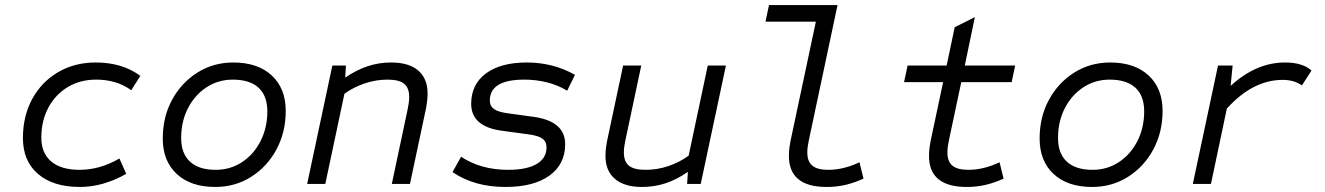

<svg xmlns="http://www.w3.org/2000/svg" viewBox="-20 -730 5260 762"><path d="M297 12Q191 12 131 -39.5Q71 -91 71 -182Q71 -270 108 -337.5Q145 -405 210.5 -443.5Q276 -482 360 -482Q465 -482 537 -429L501 -372Q470 -394 435.5 -404Q401 -414 362 -414Q298 -414 249 -384.5Q200 -355 172 -303Q144 -251 144 -183Q144 -122 183.5 -89Q223 -56 295 -56Q377 -56 454 -101L481 -40Q389 12 297 12Z M834 12Q737 12 681.5 -39.5Q626 -91 626 -180Q626 -266 663 -334Q700 -402 763.5 -442Q827 -482 906 -482Q1003 -482 1058.5 -430.5Q1114 -379 1114 -290Q1114 -205 1077 -136.5Q1040 -68 976.5 -28Q913 12 834 12ZM836 -56Q894 -56 940.5 -86.5Q987 -117 1014 -170Q1041 -223 1041 -288Q1041 -350 1006 -382Q971 -414 904 -414Q846 -414 799.5 -383.5Q753 -353 726 -300.5Q699 -248 699 -182Q699 -121 734 -88.5Q769 -56 836 -56Z M1199 0 1299 -470H1353L1350 -422Q1394 -452 1438.5 -467Q1483 -482 1532 -482Q1603 -482 1640 -450Q1677 -418 1677 -359Q1677 -343 1675 -327.5Q1673 -312 1671 -301L1607 0H1535L1598 -297Q1600 -308 1602 -320Q1604 -332 1604 -345Q1604 -381 1584 -397.5Q1564 -414 1518 -414Q1472 -414 1427.5 -399Q1383 -384 1347 -358L1271 0Z M1986 12Q1862 12 1776 -47L1810 -108Q1888 -56 1997 -56Q2070 -56 2109.5 -79Q2149 -102 2149 -145Q2149 -168 2132.5 -180Q2116 -192 2076 -197L1973 -211Q1850 -227 1850 -318Q1850 -395 1908.5 -438.5Q1967 -482 2071 -482Q2175 -482 2262 -433L2231 -370Q2195 -392 2151.5 -403Q2108 -414 2061 -414Q1924 -414 1924 -331Q1924 -309 1941 -297Q1958 -285 1998 -280L2100 -266Q2223 -248 2223 -158Q2223 -78 2160.5 -33Q2098 12 1986 12Z M2528 12Q2458 12 2420.5 -20Q2383 -52 2383 -111Q2383 -128 2385 -143.5Q2387 -159 2389 -169L2453 -470H2525L2462 -173Q2460 -163 2458 -150.5Q2456 -138 2456 -125Q2456 -89 2476 -72.5Q2496 -56 2542 -56Q2589 -56 2633 -71Q2677 -86 2713 -112L2789 -470H2861L2761 0H2707L2710 -48Q2667 -18 2622.5 -3Q2578 12 2528 12Z M3261 12Q3111 12 3111 -111Q3111 -128 3113 -143.5Q3115 -159 3117 -169L3218 -644H3018L3032 -710H3304L3190 -173Q3188 -163 3186 -150.5Q3184 -138 3184 -125Q3184 -89 3204 -72.5Q3224 -56 3267 -56Q3328 -56 3391 -86L3407 -21Q3372 -5 3336.5 3.5Q3301 12 3261 12Z M3817 12Q3667 12 3667 -111Q3667 -128 3669 -143.5Q3671 -159 3673 -169L3723 -404H3568L3582 -470H3737L3769 -622L3849 -662L3809 -470H4009L3995 -404H3795L3746 -173Q3744 -163 3742 -150.5Q3740 -138 3740 -125Q3740 -89 3760 -72.5Q3780 -56 3823 -56Q3884 -56 3947 -86L3963 -21Q3928 -5 3892.5 3.5Q3857 12 3817 12Z M4314 12Q4217 12 4161.5 -39.5Q4106 -91 4106 -180Q4106 -266 4143 -334Q4180 -402 4243.5 -442Q4307 -482 4386 -482Q4483 -482 4538.5 -430.5Q4594 -379 4594 -290Q4594 -205 4557 -136.5Q4520 -68 4456.5 -28Q4393 12 4314 12ZM4316 -56Q4374 -56 4420.5 -86.5Q4467 -117 4494 -170Q4521 -223 4521 -288Q4521 -350 4486 -382Q4451 -414 4384 -414Q4326 -414 4279.5 -383.5Q4233 -353 4206 -300.5Q4179 -248 4179 -182Q4179 -121 4214 -88.5Q4249 -56 4316 -56Z M4714 0 4814 -470H4872L4864 -389Q4965 -482 5080 -482Q5150 -482 5185 -450L5147 -391Q5116 -413 5071 -413Q4952 -413 4849 -299L4786 0Z"/></svg>

Font: Sometype Mono
Style: Italic
Weight: 400
Italic angle: -12°
Monospace: yes
Designer: Ryoichi Tsunekawa
Foundry: Dharma Type
Version: Version 1.000; ttfautohint (v1.8.3)